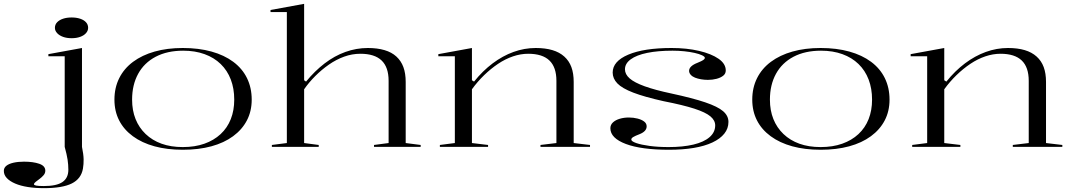

<svg xmlns="http://www.w3.org/2000/svg" viewBox="-172 -765 5591 1000"><path d="M201 -566Q176 -566 156.5 -573Q137 -580 125.5 -592.5Q114 -605 114 -620Q114 -637 125.5 -649Q137 -661 156.5 -667.5Q176 -674 201 -674Q226 -674 245.5 -667.5Q265 -661 276 -649Q287 -637 287 -620Q287 -605 276 -592.5Q265 -580 245.5 -573Q226 -566 201 -566ZM57 215Q11 215 -27 209Q-65 203 -93 191Q-121 179 -136.5 162.5Q-152 146 -152 125Q-152 109 -139 98.5Q-126 88 -102 82.5Q-78 77 -47 77Q1 77 32.5 88Q64 99 64 124Q64 137 55 147.5Q46 158 34.5 166.5Q23 175 14 182Q5 189 5 195Q5 199 16 201.5Q27 204 56 204Q123 204 153.5 183Q184 162 184 119Q184 93 180 66.5Q176 40 165 0V-472H80V-483L255 -515V0Q263 39 263.5 64.5Q264 90 260 113Q251 166 202 190.5Q153 215 57 215Z M780 -515Q863 -515 929.5 -496.5Q996 -478 1043 -443Q1090 -408 1114.5 -358Q1139 -308 1139 -246Q1139 -186 1114 -138Q1089 -90 1042 -55.5Q995 -21 929 -3Q863 15 780 15Q698 15 632.5 -3Q567 -21 520 -55.5Q473 -90 448.5 -138Q424 -186 424 -246Q424 -308 449 -358Q474 -408 521 -443Q568 -478 633.5 -496.5Q699 -515 780 -515ZM782 -501Q699 -501 639 -469.5Q579 -438 547.5 -380.5Q516 -323 516 -246Q516 -190 534 -145Q552 -100 586.5 -67Q621 -34 669.5 -16.5Q718 1 780 1Q843 1 892.5 -16.5Q942 -34 977 -66.5Q1012 -99 1030 -144.5Q1048 -190 1048 -246Q1048 -304 1030 -351Q1012 -398 977.5 -431.5Q943 -465 893.5 -483Q844 -501 782 -501Z M2019 -10V0H1776V-10L1852 -20V-344Q1852 -415 1815.5 -450Q1779 -485 1705 -485Q1662 -485 1620.5 -470Q1579 -455 1541 -428.5Q1503 -402 1470 -369Q1437 -336 1412 -300V-20L1488 -10V0H1244V-10L1322 -20V-702H1237V-713L1412 -745V-347L1422 -340Q1467 -395 1518.5 -434.5Q1570 -474 1627 -494.5Q1684 -515 1744 -515Q1793 -515 1830.5 -504Q1868 -493 1892.5 -470.5Q1917 -448 1929 -415.5Q1941 -383 1941 -338V-20Z M2901 -10V0H2643V-10L2726 -20V-344Q2726 -415 2689.5 -450Q2653 -485 2579 -485Q2540 -485 2500 -471.5Q2460 -458 2422 -432.5Q2384 -407 2349.5 -373.5Q2315 -340 2286 -300V-20L2370 -10V0H2119V-10L2197 -20V-472H2111V-483L2286 -515V-347L2297 -340Q2342 -396 2394 -435Q2446 -474 2502.5 -494.5Q2559 -515 2618 -515Q2668 -515 2705 -504Q2742 -493 2767 -470.5Q2792 -448 2804 -415.5Q2816 -383 2816 -338V-20Z M3312 15Q3241 15 3184.5 7.5Q3128 0 3088 -15Q3048 -30 3027.5 -50.5Q3007 -71 3007 -97Q3007 -115 3020.5 -127.5Q3034 -140 3056 -146.5Q3078 -153 3103 -153Q3127 -153 3148.5 -147.5Q3170 -142 3183 -132Q3196 -122 3196 -107Q3196 -94 3187 -84Q3178 -74 3161 -67Q3135 -57 3125.5 -51Q3116 -45 3116 -38Q3116 -29 3141.5 -20Q3167 -11 3211 -5Q3255 1 3310 1Q3385 1 3439.5 -12Q3494 -25 3523.5 -50.5Q3553 -76 3553 -112Q3553 -138 3528 -159Q3503 -180 3444.5 -199Q3386 -218 3284 -238Q3185 -260 3126.5 -282.5Q3068 -305 3043.5 -330.5Q3019 -356 3019 -387Q3019 -446 3100.5 -480.5Q3182 -515 3326 -515Q3405 -515 3469 -500Q3533 -485 3570.5 -459Q3608 -433 3608 -398Q3608 -381 3594.5 -370.5Q3581 -360 3560 -354.5Q3539 -349 3515 -349Q3497 -349 3479.5 -352Q3462 -355 3448 -360.5Q3434 -366 3425.5 -375.5Q3417 -385 3417 -396Q3417 -421 3461 -438Q3483 -447 3491 -452.5Q3499 -458 3499 -464Q3499 -470 3484.5 -477Q3470 -484 3445.5 -489.5Q3421 -495 3391.5 -498Q3362 -501 3331 -501Q3254 -501 3198.5 -489.5Q3143 -478 3113 -456Q3083 -434 3083 -404Q3083 -378 3107.5 -356.5Q3132 -335 3186 -315.5Q3240 -296 3325 -278Q3436 -254 3501 -232Q3566 -210 3594 -186Q3622 -162 3622 -130Q3622 -96 3600.5 -69Q3579 -42 3538.5 -23Q3498 -4 3441 5.5Q3384 15 3312 15Z M4102 -515Q4185 -515 4251.5 -496.5Q4318 -478 4365 -443Q4412 -408 4436.5 -358Q4461 -308 4461 -246Q4461 -186 4436 -138Q4411 -90 4364 -55.5Q4317 -21 4251 -3Q4185 15 4102 15Q4020 15 3954.5 -3Q3889 -21 3842 -55.5Q3795 -90 3770.5 -138Q3746 -186 3746 -246Q3746 -308 3771 -358Q3796 -408 3843 -443Q3890 -478 3955.5 -496.5Q4021 -515 4102 -515ZM4104 -501Q4021 -501 3961 -469.5Q3901 -438 3869.5 -380.5Q3838 -323 3838 -246Q3838 -190 3856 -145Q3874 -100 3908.5 -67Q3943 -34 3991.5 -16.5Q4040 1 4102 1Q4165 1 4214.5 -16.5Q4264 -34 4299 -66.5Q4334 -99 4352 -144.5Q4370 -190 4370 -246Q4370 -304 4352 -351Q4334 -398 4299.5 -431.5Q4265 -465 4215.5 -483Q4166 -501 4104 -501Z M5361 -10V0H5103V-10L5186 -20V-344Q5186 -415 5149.5 -450Q5113 -485 5039 -485Q5000 -485 4960 -471.5Q4920 -458 4882 -432.5Q4844 -407 4809.5 -373.5Q4775 -340 4746 -300V-20L4830 -10V0H4579V-10L4657 -20V-472H4571V-483L4746 -515V-347L4757 -340Q4802 -396 4854 -435Q4906 -474 4962.5 -494.5Q5019 -515 5078 -515Q5128 -515 5165 -504Q5202 -493 5227 -470.5Q5252 -448 5264 -415.5Q5276 -383 5276 -338V-20Z"/></svg>

Font: Kalnia SemiExpanded Light
Style: Regular
Weight: 300
Width: 6
Designer: Frida Medrano
Foundry: Frida Medrano
Version: Version 1.105